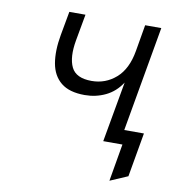

<svg xmlns="http://www.w3.org/2000/svg" viewBox="-77 -580 741 808"><g transform="rotate(10 293.5 -176.0)"><path d="M389.5 0 435.5 -258.5Q408.5 -217 367.2 -197.2Q326 -177.5 278.5 -177.5Q212.5 -177.5 177 -206.5Q141.5 -235.5 132.5 -287.5Q123.5 -339.5 136 -409L154.5 -511H223.5L203 -397.5Q190 -324 210 -282.5Q230 -241 297 -241Q356.5 -241 401 -280Q445.5 -319 459 -397.5L478.5 -511H547.5L468.5 -61.5H552.5L519.5 127L444 159.5L471.5 0Z"/></g></svg>

Font: Overpass Light
Style: Italic
Weight: 300
Italic angle: -10°
Designer: Delve Withrington, Dave Bailey, Thomas Jockin
Foundry: Delve Fonts LLC
Version: Version 4.000; ttfautohint (v1.8.3)